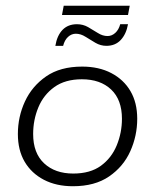

<svg xmlns="http://www.w3.org/2000/svg" viewBox="-20 -636 538 666"><path d="M233 10Q175 10 132 -12.5Q89 -35 65.5 -75Q42 -115 42 -171Q42 -231 66.5 -284Q91 -337 140 -371Q189 -405 265 -405Q323 -405 366 -382.5Q409 -360 432.5 -320Q456 -280 456 -224Q456 -165 432 -111.5Q408 -58 358.5 -24Q309 10 233 10ZM234 -34Q293 -34 330 -61Q367 -88 385 -132Q403 -176 403 -224Q403 -290 365.5 -325.5Q328 -361 264 -361Q206 -361 168.5 -334Q131 -307 113 -263.5Q95 -220 95 -171Q95 -105 133 -69.5Q171 -34 234 -34ZM349 -477Q329 -477 311 -487.5Q293 -498 276.5 -508.5Q260 -519 243 -519Q228 -519 216 -508Q204 -497 199 -477H172Q178 -513 197 -532.5Q216 -552 247 -552Q268 -552 285.5 -542Q303 -532 319.5 -521.5Q336 -511 353 -511Q368 -511 380 -522Q392 -533 397 -552H424Q418 -518 399 -497.5Q380 -477 349 -477ZM195 -584 201 -616H430L424 -584Z"/></svg>

Font: Rokkitt SemiBold Light
Style: Italic
Weight: 300
Italic angle: -9°
Version: Version 3.103